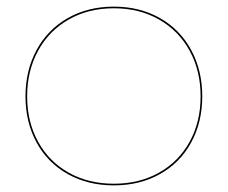

<svg xmlns="http://www.w3.org/2000/svg" viewBox="-20 -552 688 580"><path d="M57 -261Q57 -339 90.5 -401Q124 -463 185 -497.5Q246 -532 324 -532Q402 -532 463 -497.5Q524 -463 557.5 -401Q591 -339 591 -261Q591 -183 557.5 -121.5Q524 -60 463 -26Q402 8 324 8Q246 8 185 -26Q124 -60 90.5 -121.5Q57 -183 57 -261ZM586 -261Q586 -338 553 -398.5Q520 -459 460.5 -493Q401 -527 324 -527Q247 -527 187.5 -493Q128 -459 95 -398.5Q62 -338 62 -261Q62 -184 95 -124Q128 -64 187.5 -30.5Q247 3 324 3Q401 3 460.5 -30.5Q520 -64 553 -124Q586 -184 586 -261Z"/></svg>

Font: Hepta Slab Hairline
Style: Regular
Weight: 400
Designer: Michael LaGattuta
Foundry: Michael LaGattuta
Version: Version 1.100; ttfautohint (v1.8) -l 8 -r 50 -G 200 -x 14 -D